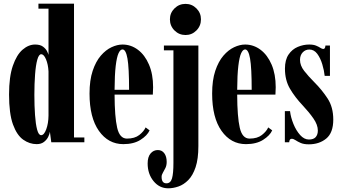

<svg xmlns="http://www.w3.org/2000/svg" viewBox="-20 -770 1848 1039"><path d="M178.5 10Q140 10 105.8 -14Q71.5 -38 50.2 -96.5Q29 -155 29 -259Q29 -354.5 49.5 -414Q70 -473.5 102.2 -501.2Q134.5 -529 170 -529Q198 -529 213.2 -517.2Q228.5 -505.5 235 -492Q241.5 -478.5 242.5 -473V-723H188V-750H380.5V-26H436.5V0H257.5L250 -57Q248.5 -45 240.8 -29.2Q233 -13.5 217.8 -1.8Q202.5 10 178.5 10ZM202.5 -38.5Q218.5 -38.5 230.2 -70.2Q242 -102 242.5 -144.5V-383.5Q240.5 -421.5 229 -449Q217.5 -476.5 203 -476.5Q190 -476.5 181.8 -446.8Q173.5 -417 169.8 -367Q166 -317 166 -257.5Q166 -197.5 169.5 -147.8Q173 -98 181 -68.2Q189 -38.5 202.5 -38.5Z M647.5 10Q566 10 515.2 -61.8Q464.5 -133.5 464.5 -263.5Q464.5 -336 481.5 -386.8Q498.5 -437.5 525.5 -468.8Q552.5 -500 583.5 -514.5Q614.5 -529 643 -529Q688.5 -529 726.2 -500.8Q764 -472.5 786.2 -420.5Q808.5 -368.5 808.5 -298Q808.5 -278 807 -258H600Q600.5 -137.5 614 -78.8Q627.5 -20 667 -20Q709 -20 733.8 -39.5Q758.5 -59 768 -80.5L789.5 -64.5Q777 -36.5 740.2 -13.2Q703.5 10 647.5 10ZM643 -502.5Q631 -502.5 621.5 -482Q612 -461.5 606.2 -413.8Q600.5 -366 600 -284H678.5Q678.5 -404 669.8 -453.2Q661 -502.5 643 -502.5Z M984 -580.5Q949 -580.5 924.2 -605.2Q899.5 -630 899.5 -665.5Q899.5 -700 924.2 -724.5Q949 -749 984 -749Q1018.5 -749 1043 -724.5Q1067.5 -700 1067.5 -665.5Q1067.5 -630 1043 -605.2Q1018.5 -580.5 984 -580.5ZM890.5 249Q842.5 249 810.8 210Q779 171 779 114.5Q779 79 794.8 60.5Q810.5 42 834 42Q856.5 42 869.2 59.5Q882 77 882 106Q882 125 875.2 139Q868.5 153 861.5 164.5Q854.5 176 854.5 187Q854.5 222 880.5 222Q903 222 910.8 195.5Q918.5 169 918.5 112V-497.5H867V-523.5H1053.5V20.5Q1053.5 90 1038.5 134.8Q1023.5 179.5 998.8 204.5Q974 229.5 945.5 239.2Q917 249 890.5 249Z M1311 10Q1229.5 10 1178.8 -61.8Q1128 -133.5 1128 -263.5Q1128 -336 1145 -386.8Q1162 -437.5 1189 -468.8Q1216 -500 1247 -514.5Q1278 -529 1306.5 -529Q1352 -529 1389.8 -500.8Q1427.5 -472.5 1449.8 -420.5Q1472 -368.5 1472 -298Q1472 -278 1470.5 -258H1263.5Q1264 -137.5 1277.5 -78.8Q1291 -20 1330.5 -20Q1372.5 -20 1397.2 -39.5Q1422 -59 1431.5 -80.5L1453 -64.5Q1440.5 -36.5 1403.8 -13.2Q1367 10 1311 10ZM1306.5 -502.5Q1294.5 -502.5 1285 -482Q1275.5 -461.5 1269.8 -413.8Q1264 -366 1263.5 -284H1342Q1342 -404 1333.2 -453.2Q1324.5 -502.5 1306.5 -502.5Z M1651 11Q1624 11 1607 3.5Q1590 -4 1579 -11.5Q1568 -19 1558.5 -19Q1546 -19 1545 0H1521.5V-168.5H1549.5Q1553.5 -134.5 1568 -99Q1582.5 -63.5 1604.2 -39.2Q1626 -15 1651.5 -15Q1677 -15 1688.5 -28.2Q1700 -41.5 1700 -63.5Q1700 -94.5 1676 -129Q1652 -163.5 1619 -198.5Q1575.5 -244.5 1548.8 -290.5Q1522 -336.5 1522 -398.5Q1522 -446 1541.5 -474.8Q1561 -503.5 1591.2 -516.2Q1621.5 -529 1653 -529Q1676 -529 1690.5 -523Q1705 -517 1714 -511Q1723 -505 1729.5 -505Q1740 -505 1741 -523.5H1765.5V-359.5H1737Q1734 -389 1724 -422.2Q1714 -455.5 1696.8 -478.8Q1679.5 -502 1654 -502Q1632.5 -502 1618 -486.5Q1603.5 -471 1603.5 -446Q1603.5 -415.5 1626 -386.5Q1648.5 -357.5 1682.5 -323.5Q1722 -284 1752.8 -237Q1783.5 -190 1783.5 -123Q1783.5 -51.5 1745.5 -20.2Q1707.5 11 1651 11Z"/></svg>

Font: Imbue 50pt ExtraBold
Style: Regular
Weight: 800
Designer: Tyler Finck
Foundry: Etcetera Type Company
Version: Version 1.102; ttfautohint (v1.8.3)